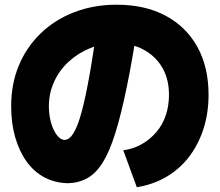

<svg xmlns="http://www.w3.org/2000/svg" viewBox="-20 -783 920 803"><path d="M495.6 -154.4Q537.8 -160 572.8 -180Q607.8 -200 633.9 -230.6Q660 -261.1 673.3 -300.6Q686.7 -340 686.7 -386.7Q686.7 -452.2 658.9 -500Q631.1 -547.8 581.1 -575Q531.1 -602.2 465.6 -602.2Q407.8 -602.2 357.2 -581.7Q306.7 -561.1 267.2 -525Q227.8 -488.9 206.1 -440.6Q184.4 -392.2 184.4 -338.9Q184.4 -312.2 189.4 -287.2Q194.4 -262.2 203.9 -241.7Q213.3 -221.1 225.6 -209.4Q237.8 -197.8 250 -197.8Q270 -197.8 287.8 -226.7Q305.6 -255.6 322.2 -317.8Q338.9 -380 356.1 -478.3Q373.3 -576.7 392.2 -716.7L558.9 -697.8Q534.4 -536.7 510.6 -420.6Q486.7 -304.4 462.2 -226.1Q437.8 -147.8 409.4 -102.8Q381.1 -57.8 345 -37.8Q308.9 -17.8 264.4 -16.7Q211.1 -17.8 167.2 -40.6Q123.3 -63.3 92.2 -106.1Q61.1 -148.9 43.9 -207.8Q26.7 -266.7 26.7 -338.9Q26.7 -432.2 58.9 -509.4Q91.1 -586.7 150.6 -643.9Q210 -701.1 291.1 -732.2Q372.2 -763.3 467.8 -763.3Q586.7 -763.3 672.8 -717.2Q758.9 -671.1 805.6 -586.7Q852.2 -502.2 852.2 -386.7Q852.2 -310 831.1 -244.4Q810 -178.9 771.1 -127.8Q732.2 -76.7 676.7 -43.9Q621.1 -11.1 552.2 0Z"/></svg>

Font: Paperlogy 9 Black
Style: Regular
Weight: 900
Designer: redesigned by Lee Juim, glyphs from Gmarket Sans & Montserrat
Foundry: PT&
Version: Version 1.001